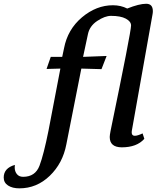

<svg xmlns="http://www.w3.org/2000/svg" viewBox="-156 -776 856 1024"><path d="M-52.7 228.5Q-89.8 228.5 -113 213.4Q-136.2 198.2 -136.2 170.9Q-136.2 120.6 -76.7 103.5L-77.6 117.2Q-77.6 137.7 -66.2 152.3Q-54.7 167 -32.7 167Q32.2 167 54.7 107.7Q77.1 48.3 102.5 -78.6L166 -410.2L92.3 -408.2L114.7 -472.7H175.8L185.5 -518.6Q204.6 -619.1 281.2 -683.6Q357.9 -748 446.3 -748Q488.3 -748 522.5 -730.5Q586.4 -755.9 623.5 -755.9Q659.2 -755.9 659.2 -716.3Q659.2 -707.5 657.2 -697.8L546.9 -77.6L546.4 -69.8Q546.4 -51.8 563 -51.8Q577.6 -51.8 604.5 -64.5L613.8 -35.6Q573.7 9.8 493.2 9.8Q429.2 9.3 429.2 -45.4Q429.2 -54.7 433.6 -77.6Q543 -606.9 543 -640.1Q543 -661.6 515.1 -676.5Q487.3 -691.4 436 -691.4Q403.3 -691.4 362.5 -664.3Q321.8 -637.2 313 -593.8L287.1 -472.7L412.6 -477.5L385.3 -407.2L277.8 -410.2L197.8 -5.9Q178.7 94.7 109.4 161.6Q40 228.5 -52.7 228.5Z"/></svg>

Font: Kelvinch
Style: Bold Italic
Weight: 700
Italic angle: -10°
Designer: Paul James Miller
Foundry: High-Logic / Made with FontCreator
Version: Version 3.30 September 23, 2016